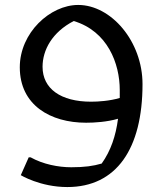

<svg xmlns="http://www.w3.org/2000/svg" viewBox="-20 -496 656 776"><path d="M296 -476C183 -476 60 -364 60 -224C60 -71 184 0 328 0C362 0 412 -3 457 -16C448 53 428 113 391 165C357 175 322 180 268 180C216 180 154 168 104 140H96L64 212C64 212 143 260 252 260C451 260 556 105 556 -156C556 -329 429 -476 296 -476ZM348 -85C225 -85 152 -138 152 -226C152 -294 191 -366 278 -411C415 -370 464 -239 464 -132V-100C423 -88 378 -85 348 -85Z"/></svg>

Font: Kufam Arabic Latin Roman Normal
Style: Regular
Weight: 400
Designer: Wael Morcos & Artur Schmal
Version: Version 1.200;PS 001.200;hotconv 1.0.88;makeotf.lib2.5.64775